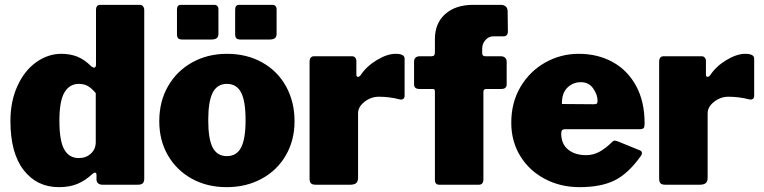

<svg xmlns="http://www.w3.org/2000/svg" viewBox="-20 -762 3152 792"><path d="M378 -23V-42Q378 -46 376 -48Q374 -50 372 -50Q369 -50 363 -46Q332 -17 299.5 -3.5Q267 10 223 10Q132 10 77.5 -60.5Q23 -131 23 -263Q23 -344 52 -407.5Q81 -471 129.5 -505.5Q178 -540 233 -540Q269 -540 298.5 -528.5Q328 -517 357 -488Q364 -483 368 -483Q376 -483 376 -496V-721Q376 -742 394 -742H556Q565 -742 570 -736Q575 -730 575 -719V-25Q575 -12 569 -6Q563 0 548 0H403Q392 0 385 -5.5Q378 -11 378 -23ZM305 -416Q267 -416 246 -381Q225 -346 225 -264Q225 -181 245 -145.5Q265 -110 305 -110Q335 -110 355 -128.5Q375 -147 375 -176V-378Q358 -398 342.5 -407Q327 -416 305 -416Z M637 -262Q637 -344 673.5 -407Q710 -470 773.5 -505Q837 -540 916 -540Q998 -540 1061.5 -504.5Q1125 -469 1160 -405.5Q1195 -342 1195 -262Q1195 -184 1159.5 -122Q1124 -60 1060 -25Q996 10 915 10Q834 10 771 -25Q708 -60 672.5 -121.5Q637 -183 637 -262ZM993 -266Q993 -345 974.5 -380.5Q956 -416 916 -416Q876 -416 857.5 -380Q839 -344 839 -266Q839 -188 857.5 -153Q876 -118 916 -118Q956 -118 974.5 -153.5Q993 -189 993 -266ZM881 -623Q881 -610 874 -604.5Q867 -599 852 -599H732Q720 -599 715 -604Q710 -609 710 -621V-722Q710 -742 726 -742H865Q872 -742 876.5 -737Q881 -732 881 -724ZM1121 -623Q1121 -610 1114 -604.5Q1107 -599 1092 -599H972Q960 -599 955 -604Q950 -609 950 -621V-722Q950 -742 966 -742H1105Q1112 -742 1116.5 -737Q1121 -732 1121 -724Z M1257 -25V-507Q1257 -530 1276 -530H1432Q1440 -530 1445 -524.5Q1450 -519 1450 -510V-454Q1450 -445 1457 -445Q1462 -445 1467 -451Q1491 -488 1534 -514Q1577 -540 1612 -540Q1649 -540 1649 -520V-368Q1649 -358 1643.5 -354Q1638 -350 1629 -352Q1586 -363 1543 -363Q1510 -363 1483.5 -342Q1457 -321 1457 -295V-29Q1457 -13 1449 -6.5Q1441 0 1424 0H1283Q1268 0 1262.5 -6Q1257 -12 1257 -25Z M2070 -508V-414Q2070 -395 2048 -395H1986Q1974 -395 1974 -383V-22Q1974 0 1955 0H1792Q1774 0 1774 -20V-385Q1774 -395 1766 -395H1710Q1688 -395 1688 -414V-508Q1688 -518 1694 -524Q1700 -530 1712 -530H1760Q1768 -530 1771 -534Q1774 -538 1774 -548V-601Q1774 -666 1816.5 -704Q1859 -742 1932 -742H2045Q2059 -742 2066.5 -735Q2074 -728 2074 -716L2075 -632Q2075 -623 2070.5 -617.5Q2066 -612 2057 -612H2014Q1996 -612 1982.5 -597Q1969 -582 1969 -561V-543Q1969 -530 1982 -530H2045Q2057 -530 2063.5 -524Q2070 -518 2070 -508Z M2398 -122Q2425 -122 2450 -134.5Q2475 -147 2507 -178Q2511 -182 2515 -182Q2519 -182 2528 -179L2619 -142Q2628 -139 2628 -130Q2628 -124 2623 -118Q2571 -45 2514.5 -17.5Q2458 10 2371 10Q2292 10 2227.5 -24Q2163 -58 2126 -118.5Q2089 -179 2089 -256Q2089 -339 2127 -403.5Q2165 -468 2229 -504Q2293 -540 2367 -540Q2446 -540 2507.5 -506Q2569 -472 2604 -407.5Q2639 -343 2639 -254Q2639 -240 2636 -235Q2633 -230 2621 -229H2310Q2295 -229 2295 -212Q2295 -168 2323.5 -145Q2352 -122 2398 -122ZM2428 -332Q2438 -332 2441.5 -334.5Q2445 -337 2445 -346Q2445 -371 2427 -397Q2409 -423 2376 -423Q2343 -423 2320 -400Q2297 -377 2298 -333Z M2699 -25V-507Q2699 -530 2718 -530H2874Q2882 -530 2887 -524.5Q2892 -519 2892 -510V-454Q2892 -445 2899 -445Q2904 -445 2909 -451Q2933 -488 2976 -514Q3019 -540 3054 -540Q3091 -540 3091 -520V-368Q3091 -358 3085.5 -354Q3080 -350 3071 -352Q3028 -363 2985 -363Q2952 -363 2925.5 -342Q2899 -321 2899 -295V-29Q2899 -13 2891 -6.5Q2883 0 2866 0H2725Q2710 0 2704.5 -6Q2699 -12 2699 -25Z"/></svg>

Font: Libre Franklin Black
Style: Regular
Weight: 900
Designer: Pablo Impallari, Rodrigo Fuenzalida
Foundry: Impallari Type
Version: Version 1.002; ttfautohint (v1.5)